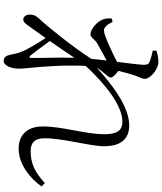

<svg xmlns="http://www.w3.org/2000/svg" viewBox="61 -889 878 1040"><g transform="rotate(90 500.0 -369.0)"><path d="M294 -103C294 -87 289 -86 280 -96C266 -113 230 -161 202 -200C233 -245 266 -291 293 -333C290 -243 295 -151 294 -103ZM972 -173C914 -120 866 -96 800 -96C752 -96 729 -118 729 -172C729 -274 772 -417 772 -495C772 -588 729 -630 660 -630C558 -630 440 -539 345 -453C356 -469 366 -483 377 -495C389 -511 400 -519 400 -531C400 -541 380 -560 364 -571C372 -604 379 -630 384 -645C395 -685 407 -694 407 -715C407 -744 356 -788 315 -788C292 -788 271 -783 254 -777L255 -757C277 -753 295 -747 308 -743C326 -736 331 -732 331 -709C330 -680 323 -628 315 -564C274 -542 171 -493 146 -493C128 -493 113 -510 98 -540L80 -535C79 -521 80 -505 84 -491C94 -458 137 -420 166 -420C183 -420 193 -443 214 -456C239 -470 274 -490 308 -508C304 -481 302 -454 299 -425C230 -318 121 -184 80 -141C62 -121 59 -109 59 -91C59 -71 71 -56 85 -56C100 -56 109 -69 121 -86L186 -177C215 -133 251 -73 260 -47C269 -25 272 -8 277 16C282 39 292 50 310 50C338 50 352 3 352 -31C352 -53 349 -74 347 -99C341 -159 331 -279 337 -394C437 -503 554 -593 639 -593C689 -593 707 -560 707 -497C707 -389 665 -273 665 -162C665 -74 714 -31 785 -31C870 -31 946 -93 990 -155Z"/></g></svg>

Font: Source Han Serif K
Style: Regular
Weight: 400
Designer: Ryoko NISHIZUKA 西塚涼子 (kana & ideographs); Frank Grießhammer (Latin, Greek & Cyrillic); Wenlong ZHANG 张文龙 (bopomofo); San
Foundry: Adobe Systems Incorporated
Version: Version 1.001;PS 1.001;hotconv 16.6.54;makeotf.lib2.5.65590